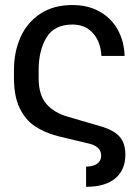

<svg xmlns="http://www.w3.org/2000/svg" viewBox="-20 -557 551 759"><path d="M379.9 58.6Q379.9 38.6 366 26.6Q352.1 14.6 328.1 9.8L206.1 -19.5Q155.3 -33.2 117.9 -58.1Q80.6 -83 57.9 -129.4Q35.2 -175.8 35.2 -248V-280.3Q35.2 -351.6 61 -409.7Q86.9 -467.8 138.9 -502.4Q190.9 -537.1 266.6 -537.1Q327.1 -537.1 373 -511.7Q418.9 -486.3 444.8 -440.7Q470.7 -395 472.7 -335.9H380.9Q377.9 -392.1 347.4 -426Q316.9 -460 266.6 -460Q194.3 -460 163.6 -408.4Q132.8 -356.9 132.8 -281.2V-248Q132.8 -181.2 163.3 -146.2Q193.8 -111.3 248 -95.7L381.8 -56.6Q429.2 -42.5 452.4 -17.1Q475.6 8.3 475.6 54.7Q475.6 113.8 436.5 147.5Q397.5 181.2 320.3 181.6V101.6Q347.7 101.6 363.8 90.3Q379.9 79.1 379.9 58.6Z"/></svg>

Font: Pretendard Std
Style: Regular
Weight: 400
Designer: Base glyphs from Inter by Rasmus Andersson; Hangeul glyphs from Noto Sans CJK(Source Han Sans) by Jang Soo-young and Kan
Foundry: Kil Hyung-jin
Version: Version 1.309